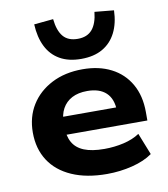

<svg xmlns="http://www.w3.org/2000/svg" viewBox="-86 -840 808 924"><g transform="rotate(-10 318.0 -378.5)"><path d="M363 11Q263 11 191.5 -20.5Q120 -52 82.5 -110Q45 -168 45 -247Q45 -323 81 -381Q117 -439 182 -472.5Q247 -506 333 -506Q413 -506 472.5 -475.5Q532 -445 565 -387.5Q598 -330 598 -250V-209H177V-297H479L462 -280Q461 -339 429 -369Q397 -399 337 -399Q293 -399 262.5 -383Q232 -367 215.5 -337Q199 -307 199 -264V-253Q199 -204 216.5 -172.5Q234 -141 272 -125.5Q310 -110 371 -110Q420 -110 465.5 -120.5Q511 -131 544 -153L586 -47Q547 -19 487 -4Q427 11 363 11ZM337 -556Q275 -556 232.5 -580.5Q190 -605 167.5 -650.5Q145 -696 142 -759L236 -768Q242 -711 266 -682.5Q290 -654 337 -654Q383 -654 407.5 -682.5Q432 -711 438 -768L532 -759Q530 -696 507 -650.5Q484 -605 441.5 -580.5Q399 -556 337 -556Z"/></g></svg>

Font: Nunito Sans 10pt SemiExpanded ExtraBold
Style: Regular
Weight: 800
Width: 6
Designer: Vernon Adams
Foundry: Vernon Adams
Version: Version 3.101;gftools[0.9.27]